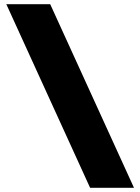

<svg xmlns="http://www.w3.org/2000/svg" viewBox="-20 -800 665 910"><path d="M615 90H407L10 -780H218Z"/></svg>

Font: OA Gothic ExtraBold
Style: Regular
Weight: 800
Designer: Choi Chi-young, Lee Jaesang, Lee Juhyun, Han Dohee
Foundry: DDUNGSANG CORP.
Version: Version 1.000;Build 20210203